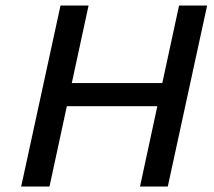

<svg xmlns="http://www.w3.org/2000/svg" viewBox="-20 -678 779 698"><path d="M631 -658H733L590 0H489L552 -292H223L160 0H57L200 -658H302L241 -376H570Z"/></svg>

Font: EauTestInfant Semibold
Style: Italic
Weight: 600
Italic angle: -12°
Designer: Christian Thalmann (Catharsis Fonts)
Version: Version 0.001;PS 000.001;hotconv 1.0.88;makeotf.lib2.5.64775